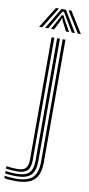

<svg xmlns="http://www.w3.org/2000/svg" viewBox="-171 -801 484 1046"><g transform="rotate(10 71.0 -277.5)"><path d="M-4.8 205.8Q-23.5 205.8 -40.2 204.4Q-57 203 -66.5 200.2V187.2Q-55 189.8 -38.5 191.1Q-22 192.5 -4.8 192.5Q59.5 192.5 87.4 165.8Q115.2 139 115.2 77.2V-600H130.5V77.2Q130.5 146 99.1 175.9Q67.8 205.8 -4.8 205.8ZM-4.8 179.2Q-19.2 179.2 -36.2 178Q-53.2 176.8 -66.5 174.2V161.2Q-52.5 163.2 -35.9 164.5Q-19.2 165.8 -4.8 165.8Q43.2 165.8 63.9 145.2Q84.5 124.8 84.5 77.2V-600H99.8V77.2Q99.8 131.8 75.5 155.5Q51.2 179.2 -4.8 179.2ZM-4.8 152.5Q-17.8 152.5 -34.5 151.4Q-51.2 150.2 -66.5 148V135Q-50.2 137 -34.1 138.1Q-18 139.2 -4.8 139.2Q26.8 139.2 40.2 124.9Q53.8 110.5 53.8 77.2V-600H69V77.2Q69 117.5 51.9 135Q34.8 152.5 -4.8 152.5ZM-23 -644.5 49.5 -761H66L-6 -644.5ZM10 -644.5 80.2 -761H104.8L175 -644.5H157.8L108.5 -728L95.8 -748.5H89.2L76.5 -727.8L27.5 -644.5ZM42.5 -644.5 78.8 -710.2 87.5 -728.2H97.5L106.2 -710.2L143 -644.5H125.5L96.8 -700.8L94 -712.5H91L88.2 -700.8L60 -644.5ZM191 -644.5 119 -761H135.5L208 -644.5Z"/></g></svg>

Font: Big Shoulders Inline Display Thin Medium
Style: Regular
Weight: 500
Version: Version 2.002